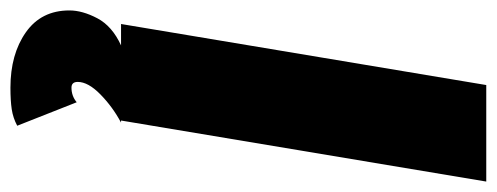

<svg xmlns="http://www.w3.org/2000/svg" viewBox="-320 -428 952 368"><g transform="rotate(90 156.0 -244.0)"><path d="M135 -700H320L203 0H18ZM-8 99Q-8 74 7 45.5Q22 17 59 0H207Q177 16 153 39.5Q129 63 129 83Q129 95 140 95Q156 95 168 85L213 199Q198 207 181.5 209.5Q165 212 140 212Q76 212 34 182.5Q-8 153 -8 99Z"/></g></svg>

Font: Oak Sans Black
Style: Italic
Weight: 900
Italic angle: -9.5°
Foundry: Erik Kennedy, Walven
Version: Version 1.000